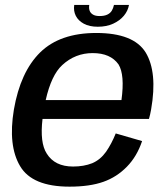

<svg xmlns="http://www.w3.org/2000/svg" viewBox="-20 -728 658 754"><path d="M253 5Q332.5 5 386 -14Q438.5 -32.5 478.5 -73.5Q518 -114 538 -174L434.5 -204Q418.5 -164 396.5 -132Q374 -100.5 342 -87Q309 -74 267 -74Q195 -74 163.5 -125Q136 -167.5 147 -261H565Q570 -278 573.5 -298.5Q599 -444.5 552 -522Q504.5 -598.5 358 -598.5Q215.5 -598.5 137.5 -522Q60 -445.5 34.5 -297.5Q11 -156 59 -75.5Q106.5 5 253 5ZM159.5 -335Q181.5 -433 224.5 -472.5Q275.5 -519.5 344 -519.5Q414 -519.5 445.5 -475Q470.5 -434.5 457 -335ZM364 -623Q398.5 -623 424.5 -635Q450.5 -647 466.5 -666.2Q482.5 -685.5 486.5 -708.5H427.5Q425 -696 419 -686Q413 -676 401.2 -670.5Q389.5 -665 371 -665Q354.5 -665 345 -670.8Q335.5 -676.5 332 -686Q328.5 -695.5 330.5 -708.5H271.5Q268 -685.5 277.5 -666.2Q287 -647 309 -635Q331 -623 364 -623Z"/></svg>

Font: Anybody Thin Medium
Style: Italic
Weight: 500
Italic angle: -10°
Version: Version 1.113;gftools[0.9.25]